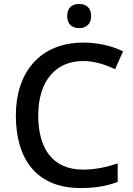

<svg xmlns="http://www.w3.org/2000/svg" viewBox="-20 -939 673 969"><path d="M380 -919C346 -919 319 -902 319 -858C319 -815 346 -797 380 -797C412 -797 440 -815 440 -858C440 -902 412 -919 380 -919ZM400 -631C461 -631 515 -611 561 -590L601 -680C544 -708 473 -724 401 -724C181 -724 60 -573 60 -357C60 -134 166 10 386 10C464 10 518 0 574 -21V-114C515 -95 460 -83 399 -83C247 -83 173 -187 173 -356C173 -527 258 -631 400 -631Z"/></svg>

Font: Noto Sans Hanifi Rohingya Medium
Style: Regular
Weight: 500
Designer: Monotype Design Team and DaltonMaag
Foundry: Google LLC
Version: Version 2.102